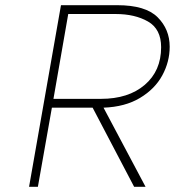

<svg xmlns="http://www.w3.org/2000/svg" viewBox="-20 -720 674 740"><path d="M379 -305 541 0H497L337 -305H180L126 0H92L215 -700H432Q541 -700 587.5 -653.5Q634 -607 634 -540Q634 -482 605.5 -429.5Q577 -377 519.5 -342.5Q462 -308 379 -305ZM601 -538Q601 -608 550.5 -637Q500 -666 426 -666H243L186 -339H369Q475 -339 538 -393Q601 -447 601 -538Z"/></svg>

Font: Be Vietnam Thin
Style: Italic
Weight: 250
Italic angle: -9°
Designer: Gabriel Lam
Foundry: TypeRant
Version: Version 3.000